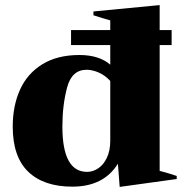

<svg xmlns="http://www.w3.org/2000/svg" viewBox="-20 -723 724 754"><path d="M443 -80Q387 10 264 10Q152 10 91 -48.5Q30 -107 30 -226Q30 -307 58.5 -370.5Q87 -434 146 -470.5Q205 -507 292 -507Q369 -507 413 -469V-546H259V-605H413V-643Q384 -651 347 -663V-678L607 -703V-605H654V-546H607V-52Q645 -42 674 -32V-20L450 11ZM413 -171V-405Q393 -427 368 -438Q343 -449 320 -449Q262 -449 243.5 -379.5Q225 -310 225 -226Q225 -48 322 -48Q344 -48 365 -61.5Q386 -75 399.5 -103Q413 -131 413 -171Z"/></svg>

Font: Trirong Black
Style: Regular
Weight: 900
Designer: Katatrad Team
Foundry: CadsonDemak
Version: Version 1.001